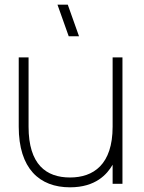

<svg xmlns="http://www.w3.org/2000/svg" viewBox="-20 -785 613 820"><path d="M317.5 -630 269.5 -765H225.5L273.5 -630ZM102 -540H60V-244C60 -65.5 148 15 279 15C389 15 437.5 -41 461 -81.5V0H503V-540H461V-244C461 -82 379 -27 279 -27C177.5 -27 102 -82 102 -244Z"/></svg>

Font: Vela Sans ExtLt
Style: Regular
Weight: 200
Designer: Principal design: Mikhail Sharanda - project Manrope.
Design modification: Ravid Balaliev
Foundry: Mikhail Sharanda
Version: Version 1.001